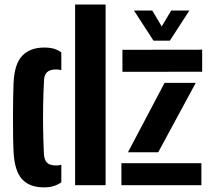

<svg xmlns="http://www.w3.org/2000/svg" viewBox="-20 -820 933 850"><path d="M40 -149Q38.5 -178.5 38 -218.8Q37.5 -259 37.5 -302.2Q37.5 -345.5 38.2 -384.8Q39 -424 40 -451Q43.5 -536.5 78.2 -573Q113 -609.5 176 -609.5Q201.5 -609.5 219.5 -604Q237.5 -598.5 251.5 -588V-509.5Q241 -512.5 228 -512.5Q201.5 -512.5 188.8 -500.8Q176 -489 175 -465.5Q172 -412 171 -355Q170 -298 171 -242.5Q172 -187 174.5 -138.5Q176 -111.5 188.2 -99.5Q200.5 -87.5 228 -87.5Q241.5 -87.5 251.5 -90.5V-13Q237 -2.5 218.2 3.5Q199.5 9.5 174 9.5Q110 9.5 77 -27.5Q44 -64.5 40 -149ZM312.5 0V-800H447.5V0ZM517.5 0V-97.5H871.5V0ZM522 -502V-599.5L875 -600V-502.5ZM546.5 -146 708.5 -453H846.5L680.5 -146ZM659.5 -640 573 -773.5H654L696 -703L738 -773.5H818.5L732 -640Z"/></svg>

Font: Big Shoulders Stencil Text Thin ExtraBold
Style: Regular
Weight: 800
Version: Version 2.001